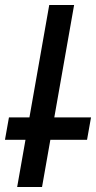

<svg xmlns="http://www.w3.org/2000/svg" viewBox="-34 -752 386 772"><path d="M264 -732H164L35 0H135ZM332 -280H2L-14 -190H316Z"/></svg>

Font: Geom
Style: Italic
Weight: 400
Italic angle: -10°
Version: Version 1.102